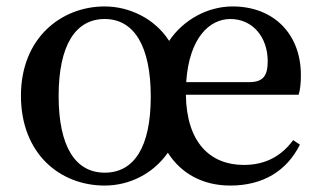

<svg xmlns="http://www.w3.org/2000/svg" viewBox="-20 -561 1000 596"><path d="M305 -25C214 -25 162 -106 162 -263C162 -420 214 -502 305 -502C396 -502 448 -418 448 -261C448 -104 396 -25 305 -25ZM558 -306C567 -443 630 -502 695 -502C765 -502 811 -445 811 -371C811 -327 798 -306 753 -306ZM907 -267C912 -283 914 -303 914 -328C914 -455 830 -541 702 -541C626 -541 550 -501 505 -434C461 -503 382 -541 305 -541C170 -541 45 -443 45 -264C45 -84 166 15 305 15C381 15 455 -21 501 -87C543 -21 611 15 695 15C796 15 870 -30 911 -112L890 -126C857 -81 809 -49 737 -49C633 -49 559 -118 557 -267Z"/></svg>

Font: Source Han Serif CN SemiBold
Style: Regular
Weight: 600
Designer: Ryoko NISHIZUKA 西塚涼子 (kana & ideographs); Frank Grießhammer (Latin, Greek & Cyrillic); Wenlong ZHANG 张文龙 (bopomofo); San
Foundry: Adobe Systems Incorporated
Version: Version 1.000;PS 1;hotconv 16.6.53;makeotf.lib2.5.65590